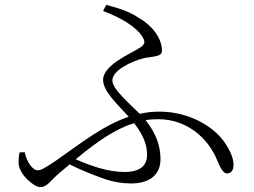

<svg xmlns="http://www.w3.org/2000/svg" viewBox="-20 -767 1040 786"><path d="M81 -144 60 -143C57 -129 56 -117 56 -101C56 -55 118 -1 145 -1C173 -1 185 -26 222 -58L265 -94C315 -69 360 -52 398 -38C441 -22 481 -16 517 -16C585 -16 637 -46 637 -115C637 -170 619 -221 576 -275C593 -278 610 -279 628 -279C745 -279 832 -202 869 -111C880 -84 893 -57 909 -57C927 -57 936 -72 936 -91C936 -117 926 -144 901 -182C859 -245 759 -310 633 -310C605 -310 578 -307 552 -301C510 -344 440 -401 440 -438C440 -481 525 -518 566 -528C604 -537 643 -533 643 -559C643 -612 602 -663 548 -694C508 -721 464 -734 415 -747L402 -722C479 -693 541 -655 565 -613C575 -594 573 -586 555 -573C515 -547 402 -501 402 -440C402 -392 464 -337 507 -289C405 -255 314 -183 210 -110C162 -78 149 -70 134 -70C113 -70 89 -105 81 -144ZM529 -263C570 -210 582 -171 582 -133C582 -89 554 -63 489 -63C422 -63 351 -88 290 -115C378 -188 452 -239 529 -263Z"/></svg>

Font: Noto Serif CJK KR Light
Style: Regular
Weight: 300
Designer: Ryoko NISHIZUKA 西塚涼子 (kana & ideographs); Frank Grießhammer (Latin, Greek & Cyrillic); Wenlong ZHANG 张文龙 (bopomofo); San
Foundry: Adobe
Version: Version 2.001;hotconv 1.1.0;makeotfexe 2.6.0